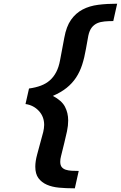

<svg xmlns="http://www.w3.org/2000/svg" viewBox="-20 -779 654 1039"><path d="M137 -300Q173 -305 201 -315.5Q229 -326 249.5 -344Q270 -362 284 -388.5Q298 -415 305 -453L328 -575Q339 -636 364.5 -672Q390 -708 427 -727.5Q464 -747 511.5 -753Q559 -759 614 -759L593 -665Q568 -665 546 -663Q524 -661 506.5 -653.5Q489 -646 476.5 -630Q464 -614 458 -586L445 -514Q437 -467 424.5 -428.5Q412 -390 391.5 -359Q371 -328 340.5 -303.5Q310 -279 266 -260Q314 -235 331.5 -201.5Q349 -168 349 -127Q349 -99 342.5 -68.5Q336 -38 328 -6L310 67Q306 82 306 96Q306 115 314 125Q322 135 336 139.5Q350 144 368 145Q386 146 406 146L385 240H379Q337 240 299.5 236.5Q262 233 233.5 220.5Q205 208 188 185Q171 162 171 123Q171 94 181 57L214 -65Q216 -75 217.5 -84Q219 -93 219 -103Q219 -148 190 -179Q161 -210 118 -216Z"/></svg>

Font: Perun
Style: Bold Italic
Weight: 700
Italic angle: -12°
Foundry: Copyright (c) Stefan Peev, Context Ltd, 2016
Version: Version 1.027